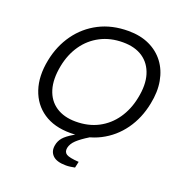

<svg xmlns="http://www.w3.org/2000/svg" viewBox="-158 -847 1131 1194"><g transform="rotate(20 407.5 -250.5)"><path d="M365 10Q258 10 187 -38Q116 -86 87.5 -171.5Q59 -257 81 -367Q101 -468 156.5 -545.5Q212 -623 296.5 -666.5Q381 -710 490 -710Q569 -710 629 -682Q689 -654 727 -603.5Q765 -553 777.5 -484Q790 -415 773 -333Q753 -231 697.5 -153.5Q642 -76 558 -33Q474 10 365 10ZM372 -68Q456 -68 521 -102Q586 -136 628.5 -197.5Q671 -259 687 -339Q706 -430 686 -495.5Q666 -561 614 -596.5Q562 -632 482 -632Q399 -632 333.5 -598Q268 -564 225.5 -503Q183 -442 167 -361Q149 -269 169 -203.5Q189 -138 241.5 -103Q294 -68 372 -68ZM409 209Q347 209 320.5 182.5Q294 156 302 114Q307 85 326 62.5Q345 40 391 13L430 -9L488 -8L487 -5Q438 25 411.5 50Q385 75 379 104Q374 132 393.5 144.5Q413 157 476 161L467 202Q452 205 437.5 207Q423 209 409 209Z"/></g></svg>

Font: REM Light
Style: Italic
Weight: 300
Italic angle: -11°
Designer: Octavio Pardo
Foundry: Ashler Design
Version: Version 1.005;gftools[0.9.28]